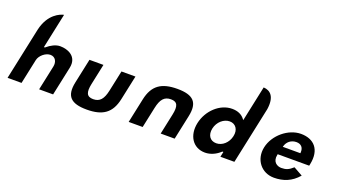

<svg xmlns="http://www.w3.org/2000/svg" viewBox="-70 -1455 3623 2064"><g transform="rotate(20 1741.0 -422.5)"><path d="M208.5 -15 268.5 -297.5C280.3 -353.2 344 -405 398.1 -405C457 -405 481.3 -351.6 469.8 -297.5L409.7 -15H569.6L639.8 -345.5C668.9 -482.3 553.9 -528 466.1 -528C415.4 -528 362.8 -500.3 317.3 -461.2L314.8 -459H302.8L387.8 -858.9C348.5 -851.2 219.1 -804.3 175.6 -612.4L48.6 -15Z M809.8 -498 750.4 -218.5C714.8 -50.7 781.7 15 963.8 15C1145.8 15 1240.8 -50.7 1276.4 -218.5L1335.8 -498H1175.9L1125.6 -261.5C1103.9 -159.1 1066.3 -114 991.2 -114C916.1 -114 897.7 -159.1 919.5 -261.5L969.7 -498Z M1644.4 -251.5C1666.1 -353.9 1703.7 -399 1778.8 -399C1853.9 -399 1872.3 -353.9 1850.5 -251.5L1800.3 -15H1960.2L2019.6 -294.5C2055.2 -462.3 1988.3 -528 1806.2 -528C1624.2 -528 1529.2 -462.3 1493.6 -294.5L1434.2 -15H1594.1Z M2454.6 -392C2521.6 -392 2563.6 -335.4 2545.1 -256C2528.4 -177.7 2465.4 -121 2396 -121C2323.8 -121 2286.9 -177.8 2303.5 -256C2320.7 -335.5 2386.8 -392 2454.6 -392ZM2316.7 15C2381.1 15 2442.9 -15.7 2486.5 -57.1L2489.2 -59.7H2501.4L2488.7 -0.3H2648.7L2787.7 -654.2C2809 -800.5 2750.6 -855.2 2671.2 -859.7L2584.9 -453.7L2575.4 -466.1C2545 -505.7 2497.2 -528 2432.9 -528C2293 -528 2165.1 -406.7 2133.1 -256C2101.1 -105.3 2177.5 15 2316.7 15ZM2787.8 -654.5 2787.7 -654C2787.7 -654.1 2787.7 -654.2 2787.7 -654.2Z M3422.4 -253.6C3461.1 -435.9 3365.9 -528 3220.5 -528C3077 -528 2927.7 -405.7 2895.9 -256C2864.3 -107.3 2961.5 15 3105.1 15C3209.2 15 3302.9 -18.6 3379.4 -108.5L3276.4 -166.3C3228.1 -123.3 3198.2 -111 3144.3 -111C3099.4 -111 3038 -141 3056.7 -228.7L3058.3 -236.5H3418.5C3419.5 -240.4 3421.4 -249 3422.4 -253.6ZM3084.7 -338C3098.6 -388.9 3142.8 -428 3204 -428C3256.6 -428 3288.4 -396.2 3284.3 -338.6L3283.7 -330H3082.5Z"/></g></svg>

Font: Hussar Nova
Style: RgIta
Weight: 700
Foundry: Cannot Into Space Fonts
Version: Version 0.99